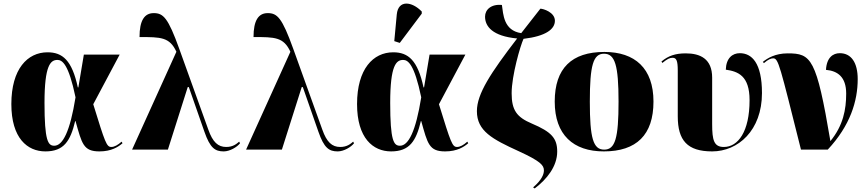

<svg xmlns="http://www.w3.org/2000/svg" viewBox="-20 -844 4895 1083"><path d="M236 10C340 10 377 -48 404 -161H406C442 -33 450 10 541 10C609 10 648 -16 671 -36L666 -45C645 -26 625 -15 608 -15C581 -15 573 -39 506 -256L655 -536H453L422 -351H419C386 -504 333 -549 248 -549C135 -549 44 -455 44 -257C44 -65 134 10 236 10ZM286 -22C251 -22 231 -49 231 -264C231 -476 265 -506 304 -506C331 -506 367 -483 406 -295C375 -102 334 -22 286 -22Z M725 0H927L1039 -353H1045L1133 -101C1165 -9 1193 10 1242 10C1276 10 1317 -14 1334 -36L1329 -45C1315 -33 1295 -15 1256 -15C1210 -15 1180 -42 1155 -113L991 -569C928 -744 901 -770 847 -770C795 -770 767 -729 767 -635C887 -635 937 -635 975 -552Z M1368 0H1570L1682 -353H1688L1776 -101C1808 -9 1836 10 1885 10C1919 10 1960 -14 1977 -36L1972 -45C1958 -33 1938 -15 1899 -15C1853 -15 1823 -42 1798 -113L1634 -569C1571 -744 1544 -770 1490 -770C1438 -770 1410 -729 1410 -635C1530 -635 1580 -635 1618 -552Z M2235 -602 2359 -767V-779C2304 -836 2226 -847 2218 -762L2204 -612ZM2186 10C2290 10 2327 -48 2354 -161H2356C2392 -33 2400 10 2491 10C2559 10 2598 -16 2621 -36L2616 -45C2595 -26 2575 -15 2558 -15C2531 -15 2523 -39 2456 -256L2605 -536H2403L2372 -351H2369C2336 -504 2283 -549 2198 -549C2085 -549 1994 -455 1994 -257C1994 -65 2084 10 2186 10ZM2236 -22C2201 -22 2181 -49 2181 -264C2181 -476 2215 -506 2254 -506C2281 -506 2317 -483 2356 -295C2325 -102 2284 -22 2236 -22Z M2996 219C3065 167 3123 94 3123 11C3123 -64 3091 -100 2980 -147C2895 -183 2866 -222 2866 -318C2866 -418 2915 -586 2933 -625C3060 -640 3110 -680 3110 -727C3110 -775 3044 -795 3028 -795C2989 -745 2953 -699 2920 -657C2820 -672 2819 -764 2811 -816C2751 -822 2716 -790 2716 -750C2716 -695 2758 -640 2897 -627C2748 -433 2670 -315 2670 -217C2670 -105 2757 -59 2906 9C3028 65 3048 88 3048 117C3048 139 3036 171 2987 213Z M3386 10C3570 10 3666 -83 3666 -271C3666 -459 3561 -551 3389 -551C3205 -551 3109 -459 3109 -271C3109 -83 3214 10 3386 10ZM3388 0C3326 0 3307 -64 3307 -271C3307 -476 3326 -541 3387 -541C3449 -541 3469 -476 3469 -271C3469 -64 3450 0 3388 0Z M3997 10C4143 10 4278 -108 4278 -319C4278 -490 4220 -544 4153 -544C4111 -544 4076 -516 4074 -451C4143 -441 4208 -417 4208 -279C4208 -101 4143 -15 4063 -15C4007 -15 3997 -53 3997 -144V-406C3997 -513 3929 -543 3848 -543C3789 -543 3749 -529 3711 -497L3716 -489C3746 -513 3758 -518 3774 -518C3795 -518 3803 -503 3803 -446V-188C3803 -52 3857 10 3997 10Z M4498 0H4649C4776 -136 4818 -274 4818 -398C4818 -490 4782 -544 4717 -544C4679 -544 4643 -520 4639 -450C4704 -444 4753 -411 4753 -316C4753 -226 4736 -136 4664 -48C4585 -516 4556 -543 4423 -543C4352 -543 4308 -515 4283 -495L4289 -488C4313 -509 4329 -515 4341 -515C4371 -515 4378 -478 4498 0Z"/></svg>

Font: Noto Serif Display Black
Style: Regular
Weight: 900
Designer: Monotype Design Team
Foundry: Monotype Imaging Inc.
Version: Version 2.009